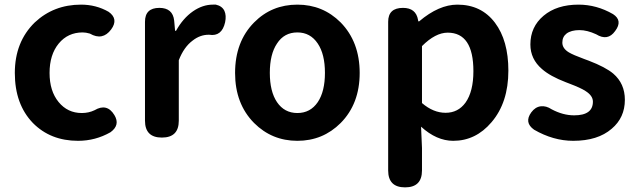

<svg xmlns="http://www.w3.org/2000/svg" viewBox="-20 -594 2751 829"><path d="M317 14Q198 14 122 -63Q44 -144 44 -279Q44 -413 130 -497Q212 -574 330 -574Q395 -574 449 -543Q493 -512 460 -467Q423 -417 368 -449Q351 -454 337 -454Q273 -454 233.5 -406Q194 -358 194 -279Q194 -201 233 -153.5Q272 -106 333 -106Q363 -106 388 -118Q442 -150 474 -97Q500 -54 457 -23Q392 14 317 14Z M679 0Q606 0 606 -73V-280V-500Q606 -560 668 -560Q726 -560 732 -505L736 -461H740Q770 -515 813 -545Q855 -574 899 -574Q906 -574 912 -574Q939 -568 949 -547Q958 -527 952 -498Q938 -435 883 -444Q882 -444 881 -444Q844 -444 812 -419Q774 -391 752 -334V-73Q752 0 679 0Z M1264 14Q1154 14 1077 -63Q995 -146 995 -279Q995 -414 1077 -497Q1153 -574 1264 -574Q1374 -574 1451 -497Q1533 -413 1533 -279Q1533 -146 1451 -63Q1374 14 1264 14ZM1264 -106Q1320 -106 1352 -153Q1383 -199 1383 -279.5Q1383 -360 1352 -406Q1320 -454 1264 -454Q1207 -454 1176 -406Q1145 -360 1145 -279.5Q1145 -199 1176 -153Q1208 -106 1264 -106Z M1729 215Q1656 215 1656 142V-172V-500Q1656 -560 1720 -560Q1776 -560 1785 -508L1786 -502H1790Q1875 -574 1955 -574Q2058 -574 2117 -496Q2175 -419 2175 -289Q2175 -151 2102 -66Q2034 14 1937 14Q1865 14 1798 -47L1802 45V142Q1802 215 1729 215ZM1904 -107Q1958 -107 1990 -151Q2024 -199 2024 -287Q2024 -453 1913 -453Q1860 -453 1802 -395V-272V-149Q1851 -107 1904 -107Z M2455 14Q2369 14 2286 -34Q2242 -65 2274 -109Q2291 -132 2314.5 -135Q2338 -138 2362 -122Q2411 -96 2459 -96Q2540 -96 2540 -155Q2540 -181 2508 -201Q2489 -214 2436 -234Q2427 -237 2423 -239Q2355 -265 2320 -296Q2270 -339 2270 -402Q2270 -478 2327 -526Q2384 -574 2478 -574Q2556 -574 2627 -533Q2670 -505 2636 -460Q2604 -415 2554 -446Q2515 -464 2482 -464Q2446 -464 2426 -449Q2408 -435 2408 -410Q2408 -385 2436 -368Q2454 -357 2503 -339Q2516 -334 2522 -332Q2595 -304 2628 -276Q2678 -233 2678 -163Q2678 -86 2621 -38Q2561 14 2455 14Z"/></svg>

Font: GenSenRounded TW B
Style: Regular
Weight: 700
Version: Version 1.501;PS 1;hotconv 16.6.51;makeotf.lib2.5.65220